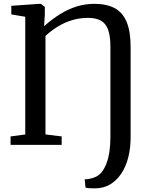

<svg xmlns="http://www.w3.org/2000/svg" viewBox="-20 -774 785 1026"><path d="M437 228.5 432.5 184Q439.5 185 455 182.2Q470.5 179.5 487 173Q508 165 523.5 145.5Q539 126 549.5 97.8Q560 69.5 565 34Q570 -1.5 570 -41.5V-523Q570 -581 557.8 -615Q545.5 -649 519 -663.8Q492.5 -678.5 450 -678.5Q407.5 -678.5 367.8 -667Q328 -655.5 292 -634Q256 -612.5 223 -582V-55.5L309.5 -45V0H36.5V-45L115 -55.5V-684.5L40.5 -697V-743L190.5 -753.5H198.5L219.5 -737V-695.5L215.5 -634Q259 -672.5 302.5 -699.2Q346 -726 391.2 -739.8Q436.5 -753.5 484 -753.5Q548.5 -753.5 591.8 -731Q635 -708.5 656.5 -657.5Q678 -606.5 678 -521.5V-40Q678 18.5 665 68.5Q652 118.5 627.2 155Q602.5 191.5 567.5 212Q532.5 232.5 488 232.5Q474 232.5 459.2 231.8Q444.5 231 437 228.5Z"/></svg>

Font: Merriweather 36pt
Style: Regular
Weight: 400
Designer: Eben Sorkin
Foundry: Eben Sorkin
Version: Version 2.100